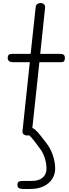

<svg xmlns="http://www.w3.org/2000/svg" viewBox="-20 -898 455 1272"><path d="M160.5 0Q147.5 0 137.5 -7.2Q127.5 -14.5 129 -29L177.5 -486H68Q47 -486 39 -494Q31 -502 31 -514.5Q31 -527 36.8 -534Q42.5 -541 62.5 -541H183L216.5 -852Q218 -865 227.5 -871.5Q237 -878 248 -878Q262 -878 271.2 -870Q280.5 -862 278.5 -844.5L246.5 -541H376Q396.5 -541 403.2 -534Q410 -527 410 -514.5Q410 -500.5 405.2 -493.2Q400.5 -486 381.5 -486H241L192 -28.5Q190 -13 181.8 -6.5Q173.5 0 160.5 0ZM134.5 354Q118.5 354 107 349.2Q95.5 344.5 95.5 326Q95.5 308.5 106.2 304.5Q117 300.5 134.5 300.5H192.5Q238 300.5 263 278.5Q288 256.5 288 219Q288 200.5 283.8 177.2Q279.5 154 269.2 129Q259 104 241 81.5Q226.5 62.5 208.8 38.2Q191 14 166 -9Q158.5 -16 160 -25.8Q161.5 -35.5 169 -42.8Q176.5 -50 186 -50Q193 -50 197.2 -49Q201.5 -48 212 -39.5Q231 -23.5 250 2Q269 27.5 284.5 46.5Q313.5 82 329.5 128.8Q345.5 175.5 345.5 220Q345.5 256 326.5 286.5Q307.5 317 270.2 335.5Q233 354 178 354Z"/></svg>

Font: Edu SA Hand Cursive
Style: Regular
Weight: 400
Designer: Tina and Corey Anderson, Eben Sorkin, Mirko Velimirovic
Foundry: Google for Education
Version: Version 2.000